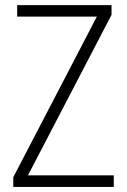

<svg xmlns="http://www.w3.org/2000/svg" viewBox="-20 -734 497 754"><path d="M426.8 0H32.2V-38.1L360.4 -668.9H47.4V-713.9H418V-675.8L89.8 -45.4H426.8Z"/></svg>

Font: Open Sans SemiCondensed Light
Style: Regular
Weight: 300
Width: 4
Designer: Monotype Design Team
Foundry: Monotype Imaging Inc.
Version: Version 3.000